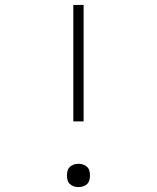

<svg xmlns="http://www.w3.org/2000/svg" viewBox="-20 -755 640 783"><path d="M279 -260V-735H321V-260ZM300 8Q290 8 281 5Q272 2 265 -4.5Q258 -11 255.5 -20.5Q253 -30 253 -39Q253 -49 255.5 -58.5Q258 -68 265 -74.5Q272 -81 281 -84Q290 -87 300 -87Q310 -87 319 -84Q328 -81 335 -74.5Q342 -68 344.5 -58.5Q347 -49 347 -39Q347 -30 344.5 -20.5Q342 -11 335 -4.5Q328 2 319 5Q310 8 300 8Z"/></svg>

Font: Iosevka Curly Slab XLtEx
Style: Regular
Weight: 200
Width: 7
Monospace: yes
Designer: Belleve Invis
Foundry: Belleve Invis
Version: Version 11.1.0; ttfautohint (v1.8.3)